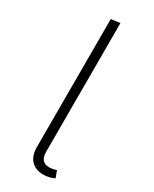

<svg xmlns="http://www.w3.org/2000/svg" viewBox="-196 -790 681 850"><g transform="rotate(30 144.5 -365.0)"><path d="M104 -82V-735L150 -741V-84Q150 -30 195 -30Q213 -30 232 -37L245 -2Q217 11 190 11Q150 11 127 -12.5Q104 -36 104 -82Z"/></g></svg>

Font: FiraGO ExtraLight
Style: Regular
Weight: 200
Designer: bBox Type
Foundry: bBox Type GmbH
Version: Version 1.001